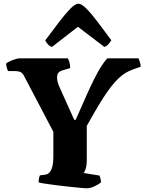

<svg xmlns="http://www.w3.org/2000/svg" viewBox="-20 -1020 782 1040"><path d="M449 0Q441 0 415.5 -2.5Q390 -5 355.5 -8.5Q321 -12 286.5 -16.5Q252 -21 225 -25Q198 -29 189 -32Q189 -43 191 -53Q193 -63 196 -70L226 -74Q240 -76 249.5 -87.5Q259 -99 264 -119.5Q269 -140 269 -169V-306L110 -609Q103 -623 92 -629Q81 -635 57 -635H24Q21 -640 17.5 -651Q14 -662 13 -675Q18 -681 32 -687.5Q46 -694 61.5 -699Q77 -704 84 -704H347Q351 -698 355.5 -684.5Q360 -671 360 -651L319 -639Q304 -635 296.5 -626Q289 -617 289 -600Q289 -591 292 -577.5Q295 -564 302 -549L382 -371H390Q423 -446 447 -500Q471 -554 490.5 -592.5Q510 -631 526.5 -657.5Q543 -684 561 -704H730Q734 -696 738 -683Q742 -670 742 -659L698 -643Q679 -636 661 -625.5Q643 -615 622.5 -596Q602 -577 577.5 -545Q553 -513 522 -462.5Q491 -412 450 -338V-147Q450 -125 444.5 -107Q439 -89 433 -83L519 -69Q521 -65 524 -54Q527 -43 527 -32Q511 -19 489 -9.5Q467 0 449 0ZM262 -766Q249 -769 239.5 -780Q230 -791 225 -801Q264 -853 298 -898Q332 -943 359.5 -971.5Q387 -1000 404 -1000Q422 -1000 449 -972.5Q476 -945 510 -900Q544 -855 583 -802Q579 -795 569 -782.5Q559 -770 545 -766L402 -875Z"/></svg>

Font: Texturina 12pt Black
Style: Regular
Weight: 900
Designer: Guillermo Torres Carreño
Foundry: Omnibus-Type
Version: Version 1.002